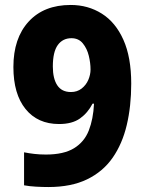

<svg xmlns="http://www.w3.org/2000/svg" viewBox="-20 -744 586 774"><path d="M509 -407Q509 -316 491 -240Q473 -164 434 -108Q395 -52 331 -21Q267 10 175 10Q152 10 125 8.5Q98 7 77 3V-130Q97 -126 118.5 -123.5Q140 -121 165 -121Q237 -121 278.5 -146.5Q320 -172 338 -218Q356 -264 359 -326H353Q334 -289 302.5 -266.5Q271 -244 218 -244Q132 -244 83 -304.5Q34 -365 34 -474Q34 -590 95.5 -657Q157 -724 265 -724Q335 -724 390.5 -689Q446 -654 477.5 -583.5Q509 -513 509 -407ZM268 -590Q233 -590 213 -562.5Q193 -535 193 -476Q193 -427 211 -400Q229 -373 266 -373Q291 -373 309 -387Q327 -401 336 -422Q345 -443 345 -464Q345 -490 338 -519Q331 -548 314 -569Q297 -590 268 -590Z"/></svg>

Font: Noto Sans Hebrew SemiCondensed ExtraBold
Style: Regular
Weight: 800
Width: 4
Designer: Monotype Design Team
Foundry: Monotype Imaging Inc.
Version: Version 2.004; ttfautohint (v1.8.4.7-5d5b)